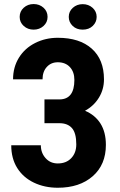

<svg xmlns="http://www.w3.org/2000/svg" viewBox="-20 -904 582 934"><path d="M341.8 -515.1Q341.8 -554.2 320.1 -577.6Q298.3 -601.1 261.2 -601.1Q228.5 -601.1 207.8 -578.4Q187 -555.7 187 -518.1H43.5Q43.5 -577.1 72 -623.3Q100.6 -669.4 150.9 -694.8Q201.2 -720.2 261.2 -720.2Q367.2 -720.2 426.5 -667.2Q485.8 -614.3 485.8 -518.1Q485.8 -469.2 461.2 -429Q436.5 -388.7 393.6 -365.2Q442.4 -344.7 468.8 -303Q495.1 -261.2 495.1 -199.2Q495.1 -103 431.2 -46.9Q367.2 9.3 261.2 9.3Q196.8 9.3 144.8 -15.6Q92.8 -40.5 63.7 -86.9Q34.7 -133.3 34.7 -197.3H178.7Q178.7 -160.6 201.7 -134.8Q224.6 -108.9 261.2 -108.9Q302.2 -108.9 326.7 -134.8Q351.1 -160.6 351.1 -201.7Q351.1 -256.8 330.1 -280.8Q309.1 -304.7 269 -304.7H196.3V-420.4H269.5Q341.8 -420.9 341.8 -515.1ZM314.5 -821.8Q314.5 -848.1 334.2 -866Q354 -883.8 382.3 -883.8Q410.6 -883.8 430.4 -866Q450.2 -848.1 450.2 -821.8Q450.2 -796.4 431.4 -778.1Q412.6 -759.8 382.3 -759.8Q352.1 -759.8 333.3 -778.1Q314.5 -796.4 314.5 -821.8ZM75.7 -821.8Q75.7 -848.6 95.5 -866.5Q115.2 -884.3 143.6 -884.3Q171.9 -884.3 191.7 -866.5Q211.4 -848.6 211.4 -821.8Q211.4 -795.4 191.7 -777.6Q171.9 -759.8 143.6 -759.8Q115.2 -759.8 95.5 -777.6Q75.7 -795.4 75.7 -821.8Z"/></svg>

Font: MAUL Condensed Bold
Style: Condensed Bold
Weight: 700
Designer: MAUL
Version: Version 1.0; 2020; ttfautohint (v1.8.3)